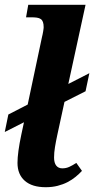

<svg xmlns="http://www.w3.org/2000/svg" viewBox="-24 -780 398 810"><path d="M238.8 -69.8Q254.4 -69.8 267.6 -75.7Q280.8 -81.5 297.9 -92.8L321.8 -59.1Q310.1 -46.4 294.9 -33.9Q279.8 -21.5 261 -11.7Q242.2 -2 219.2 3.9Q196.3 9.8 168.9 9.8Q111.3 9.8 80.6 -17.3Q49.8 -44.4 49.8 -92.8Q49.8 -135.7 65.9 -211.9L77.1 -264.2L-3.9 -223.1L11.2 -296.9L92.8 -338.9L152.8 -622.1Q154.3 -628.4 155.8 -635.3Q157.2 -642.1 158.2 -648.2Q159.2 -654.3 159.7 -658.7Q160.2 -663.1 160.2 -665Q160.2 -678.7 157.2 -687Q154.3 -695.3 147.9 -699.7Q141.6 -704.1 131.3 -705.6Q121.1 -707 106.9 -707H85.9L95.2 -759.8H336.9L264.2 -425.8L353 -471.2L336.9 -395L248 -350.1L217.8 -210.9Q211.9 -183.6 208 -159.9Q204.1 -136.2 204.1 -115.2Q204.1 -93.3 213.1 -81.5Q222.2 -69.8 238.8 -69.8Z"/></svg>

Font: Droid Serif
Style: Bold Italic
Weight: 700
Italic angle: -12°
Designer: Monotype Design team
Foundry: Monotype Imaging Inc.
Version: Version 1.03